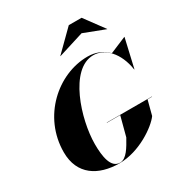

<svg xmlns="http://www.w3.org/2000/svg" viewBox="-229 -1187 1291 1363"><g transform="rotate(-30 416.5 -505.0)"><path d="M582 -924.5 754 -858.5 755 -859.5 637 -1019.5H532L370 -859.5L371 -858.5ZM420 -286V-284H529L487 -125C452 -63 414 8 360 8C286 8 270 -93 270 -195C270 -397 381 -748 575 -748C669 -748 755 -661 777 -515H779L833 -750H831L697.5 -694C657 -735.5 602.5 -760 535 -760C292 -760 50 -548 50 -255C50 -72 182 10 355 10C518 10 677 -102 722 -165L753 -284H790V-286Z"/></g></svg>

Font: Bodoni* 96pt Fatface
Style: Italic
Weight: 900
Italic angle: -13°
Version: Version 2.3